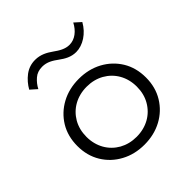

<svg xmlns="http://www.w3.org/2000/svg" viewBox="-209 -947 1122 1122"><g transform="rotate(-45 352.0 -385.5)"><path d="M452.5 -649C508 -649 567.5 -687 601.5 -748L562 -783.5C538 -737 499 -706.5 454.5 -706.5C419 -706.5 389 -725 359 -746.5C328.5 -768 294.5 -787 250 -787C217.5 -787 189 -777.5 163.5 -758.5C138 -739 118 -715.5 102.5 -688L142.5 -652.5C153 -673 167 -691 185 -706.5C202.5 -722 224.5 -729.5 251 -729.5C290.5 -729.5 319.5 -711 349 -689.5C378.5 -668 410 -649 452.5 -649ZM352 16C405.5 16 453.5 4.5 496.5 -18.5C539 -41.5 573 -73.5 598 -114.5C623 -155.5 635.5 -202.5 635.5 -256C635.5 -309.5 623 -357 598 -398C573 -438.5 539 -470.5 496.5 -493.5C453.5 -516.5 405.5 -528 352 -528C298.5 -528 250 -516.5 207.5 -493.5C165 -470.5 131 -438.5 106 -398C81 -357 68.5 -309.5 68.5 -256C68.5 -202.5 81 -155.5 106 -114.5C131 -73.5 165 -41.5 208 -18.5C250.5 4.5 298.5 16 352 16ZM352 -49C312 -49 276.5 -58 245 -75.5C182.5 -111 144 -176 144 -256C144 -296.5 153 -332 171 -363.5C207 -425.5 272 -463 352 -463C392 -463 427.5 -454 459 -436.5C521.5 -401 560 -336.5 560 -256C560 -215.5 551 -180 533 -149C497 -86.5 432 -49 352 -49Z"/></g></svg>

Font: Spartan
Style: Regular
Weight: 400
Designer: Matt Bailey, Mirko Velimirovic
Foundry: Matt Bailey
Version: Version 1.003